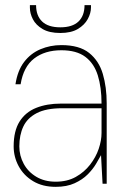

<svg xmlns="http://www.w3.org/2000/svg" viewBox="-20 -713 495 745"><path d="M196 12Q145 12 108.5 -10Q72 -32 52.5 -68Q33 -104 33 -145Q33 -205 56 -241.5Q79 -278 120.5 -294.5Q162 -311 216 -311H374Q374 -374 359.5 -420.5Q345 -467 311 -492.5Q277 -518 218 -518Q154 -518 112.5 -486Q71 -454 60 -386H40Q48 -439 73.5 -472.5Q99 -506 137 -522Q175 -538 218 -538Q288 -538 326 -507.5Q364 -477 379 -426Q394 -375 394 -312V0H378L372 -111Q365 -98 352.5 -77Q340 -56 320 -36Q300 -16 269.5 -2Q239 12 196 12ZM196 -8Q241 -8 274 -26.5Q307 -45 329.5 -74Q352 -103 363 -135.5Q374 -168 374 -197V-293H221Q159 -293 122.5 -274Q86 -255 70.5 -222Q55 -189 55 -145Q55 -109 72 -77.5Q89 -46 121 -27Q153 -8 196 -8ZM214 -585Q171 -585 145 -600.5Q119 -616 107.5 -638.5Q96 -661 96 -683V-693H120Q120 -652 143.5 -629.5Q167 -607 214 -607Q261 -607 284.5 -629.5Q308 -652 308 -693H333V-684Q333 -662 320.5 -639Q308 -616 282 -600.5Q256 -585 214 -585Z"/></svg>

Font: DM Sans 9pt Thin
Style: Regular
Weight: 250
Version: Version 4.004;gftools[0.9.30]